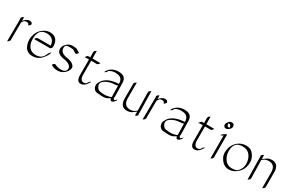

<svg xmlns="http://www.w3.org/2000/svg" viewBox="106 -1587 3968 2653"><g transform="rotate(30 2090.5 -261.0)"><path d="M116.2 -319.8Q163.1 -375.5 206.3 -375.5Q249.5 -375.5 254.4 -342.8Q255.4 -335.4 237.8 -319.3Q220.2 -303.2 219.2 -310.5Q215.3 -340.3 182.1 -340.3Q148.9 -340.3 136.5 -324.2Q124 -308.1 120.1 -300.3Q115.2 -291 115.7 -290Q116.2 -289.1 116.2 -288.6L114.3 -7.8Q114.3 0.5 96.7 16.1Q79.1 31.7 79.1 23.4L81.1 -257.3Q81.1 -258.3 81.3 -260.3Q81.5 -262.2 81.1 -263.2V-339.4Q72.3 -342.8 88.6 -360.4Q105 -377.9 110.6 -375.7Q116.2 -373.5 116.2 -372.1Z M390.6 -78.1Q427.7 -3.9 520 -5.1Q612.3 -6.3 644.5 -88.9Q653.3 -110.8 669.7 -129.9Q686 -148.9 685.5 -141.1Q684.6 -106 628.4 -38.3Q572.3 29.3 483.2 30.5Q394 31.7 357.9 -39.8Q321.8 -111.3 336.9 -195.1Q352.1 -278.8 411.4 -328.1Q470.7 -377.4 532.7 -377Q653.8 -377 667.5 -251Q671.4 -216.3 660.4 -200.9Q649.4 -185.5 637.7 -185.5H392.1Q383.8 -185.5 399.2 -203.4Q414.6 -221.2 422.9 -221.2H632.3Q618.2 -341.8 501.5 -341.8Q368.7 -342.8 368.7 -179.7Q369.1 -120.1 390.6 -78.1Z M817.9 -29.3Q866.2 -4.4 915 -4.9Q1001.5 -5.4 1001.5 -68.4Q1001.5 -87.9 996.6 -94.7Q962.9 -145 869.6 -154.3Q763.7 -173.3 763.7 -247.6Q764.2 -311.5 831.1 -353.5Q862.3 -373 909.7 -370.6Q957 -368.2 960.4 -364.7L1017.1 -331.1Q1022.5 -328.1 1005.9 -310.5Q989.3 -293 983.9 -296.4L926.8 -330.1Q926.3 -330.1 923.8 -331.8Q921.4 -333.5 876.2 -335.4Q831.1 -337.4 810.1 -320.8Q796.4 -302.2 799.3 -270.5Q807.1 -206.5 901.4 -189.5Q996.6 -179.7 1031.2 -128.4Q1047.9 -103 1029.8 -63.2Q1011.7 -23.4 972.7 3.4Q933.6 30.3 886.2 30.5Q838.9 30.8 818.4 21.5Q797.9 12.2 778.3 2.4Q773.4 -1 789.8 -18.1Q806.2 -35.2 817.9 -29.3Z M1185.1 -355Q1184.6 -393.1 1184.1 -422.9Q1183.6 -452.6 1198 -463.4Q1212.4 -474.1 1215.1 -474.1Q1217.8 -474.1 1218.5 -473.6Q1219.2 -473.1 1219.5 -471.9Q1219.7 -470.7 1219.7 -469.5Q1219.7 -468.3 1219.2 -466.1Q1218.8 -463.9 1218.8 -462.4L1220.7 -356.4L1343.3 -355Q1351.6 -355 1335.9 -337.2Q1320.3 -319.3 1312 -319.8Q1266.1 -320.3 1219.7 -320.8V-105Q1220.2 -5.9 1279.3 -5.9Q1313 -5.9 1325.7 -29.3Q1338.4 -52.7 1354 -63Q1369.6 -73.2 1362.3 -59.1Q1314.5 29.3 1249.8 29.3Q1185.1 29.3 1184.6 -73.7V-319.8H1128.9Q1116.2 -312.5 1117.2 -316.9L1117.7 -318.4Q1117.7 -323.2 1123.3 -329.6Q1128.9 -335.9 1137.2 -345.5Q1145.5 -355 1153.8 -355Z M1741.7 25.4Q1722.2 25.4 1713.4 -8.8Q1665 28.8 1616 29.3Q1566.9 29.8 1527.3 25.4Q1476.1 25.4 1452.6 -17.1Q1442.4 -37.6 1442.4 -63.7Q1442.4 -89.8 1467.3 -127.9Q1531.2 -225.6 1712.4 -235.4Q1711.9 -260.7 1704.6 -285.2Q1683.6 -344.7 1592.8 -344.7Q1535.6 -344.7 1492.7 -314.5Q1491.7 -312 1491.9 -306.4Q1492.2 -300.8 1474.4 -285.4Q1456.5 -270 1456.5 -278.3Q1456.5 -293 1477.5 -316.4Q1532.7 -379.9 1625.2 -379.9Q1717.8 -379.9 1739.7 -317.9Q1747.1 -293 1747.6 -271.5L1752.4 -50.8Q1752.4 -46.4 1747.6 -40Q1751 -9.8 1772.5 -9.8Q1779.8 -19.5 1793.2 -30.3Q1806.6 -41 1802.7 -29.3Q1797.9 -15.6 1780.3 4.6Q1762.7 24.9 1741.7 25.4ZM1712.9 -210.9Q1700.2 -199.7 1647.7 -197.8Q1595.2 -195.8 1547.6 -172.6Q1500 -149.4 1482.2 -122.3Q1464.4 -95.2 1487.1 -52.5Q1509.8 -9.8 1558.6 -9.8Q1558.6 -9.8 1589.8 -5.9Q1621.6 -2.4 1664.6 -11.5Q1707.5 -20.5 1716.8 -27.8Z M2156.7 -67.4V-4.9Q2168.9 -2.4 2152.8 15.4Q2136.7 33.2 2129.2 31.5Q2121.6 29.8 2121.6 28.3V-28.8Q2060.1 20.5 2033.7 26.4Q1922.4 51.8 1890.6 -35.6Q1881.8 -60.5 1881.3 -92.3V-339.8Q1881.3 -348.1 1898.9 -363.8Q1916.5 -379.4 1916.5 -371.1V-123.5Q1918.5 -3.9 2022.5 -3.4Q2069.8 -2 2112.3 -37.1Q2117.2 -41 2121.1 -44.4Q2118.2 -191.4 2115.2 -337.9Q2115.2 -346.2 2132.6 -361.8Q2149.9 -377.4 2150.4 -369.1Z M2277.8 -319.8Q2324.7 -375.5 2367.9 -375.5Q2411.1 -375.5 2416 -342.8Q2417 -335.4 2399.4 -319.3Q2381.8 -303.2 2380.9 -310.5Q2377 -340.3 2343.8 -340.3Q2310.5 -340.3 2298.1 -324.2Q2285.6 -308.1 2281.7 -300.3Q2276.9 -291 2277.3 -290Q2277.8 -289.1 2277.8 -288.6L2275.9 -7.8Q2275.9 0.5 2258.3 16.1Q2240.7 31.7 2240.7 23.4L2242.7 -257.3Q2242.7 -258.3 2242.9 -260.3Q2243.2 -262.2 2242.7 -263.2V-339.4Q2233.9 -342.8 2250.2 -360.4Q2266.6 -377.9 2272.2 -375.7Q2277.8 -373.5 2277.8 -372.1Z M2793.5 25.4Q2773.9 25.4 2765.1 -8.8Q2716.8 28.8 2667.7 29.3Q2618.7 29.8 2579.1 25.4Q2527.8 25.4 2504.4 -17.1Q2494.1 -37.6 2494.1 -63.7Q2494.1 -89.8 2519 -127.9Q2583 -225.6 2764.2 -235.4Q2763.7 -260.7 2756.3 -285.2Q2735.4 -344.7 2644.5 -344.7Q2587.4 -344.7 2544.4 -314.5Q2543.5 -312 2543.7 -306.4Q2543.9 -300.8 2526.1 -285.4Q2508.3 -270 2508.3 -278.3Q2508.3 -293 2529.3 -316.4Q2584.5 -379.9 2677 -379.9Q2769.5 -379.9 2791.5 -317.9Q2798.8 -293 2799.3 -271.5L2804.2 -50.8Q2804.2 -46.4 2799.3 -40Q2802.7 -9.8 2824.2 -9.8Q2831.5 -19.5 2845 -30.3Q2858.4 -41 2854.5 -29.3Q2849.6 -15.6 2832 4.6Q2814.5 24.9 2793.5 25.4ZM2764.6 -210.9Q2752 -199.7 2699.5 -197.8Q2647 -195.8 2599.4 -172.6Q2551.8 -149.4 2533.9 -122.3Q2516.1 -95.2 2538.8 -52.5Q2561.5 -9.8 2610.4 -9.8Q2610.4 -9.8 2641.6 -5.9Q2673.3 -2.4 2716.3 -11.5Q2759.3 -20.5 2768.6 -27.8Z M3001 -355Q3000.5 -393.1 3000 -422.9Q2999.5 -452.6 3013.9 -463.4Q3028.3 -474.1 3031 -474.1Q3033.7 -474.1 3034.4 -473.6Q3035.2 -473.1 3035.4 -471.9Q3035.6 -470.7 3035.6 -469.5Q3035.6 -468.3 3035.2 -466.1Q3034.7 -463.9 3034.7 -462.4L3036.6 -356.4L3159.2 -355Q3167.5 -355 3151.9 -337.2Q3136.2 -319.3 3127.9 -319.8Q3082 -320.3 3035.6 -320.8V-105Q3036.1 -5.9 3095.2 -5.9Q3128.9 -5.9 3141.6 -29.3Q3154.3 -52.7 3169.9 -63Q3185.5 -73.2 3178.2 -59.1Q3130.4 29.3 3065.7 29.3Q3001 29.3 3000.5 -73.7V-319.8H2944.8Q2932.1 -312.5 2933.1 -316.9L2933.6 -318.4Q2933.6 -323.2 2939.2 -329.6Q2944.8 -335.9 2953.1 -345.5Q2961.4 -355 2969.7 -355Z M3366.7 -537.6Q3384.8 -497.6 3354.7 -468Q3324.7 -438.5 3298.8 -438.5Q3272.9 -438.5 3261.2 -464.4Q3258.3 -471.7 3258.3 -484.1Q3258.3 -496.6 3278.1 -525.4Q3297.9 -554.2 3328.4 -554.2Q3358.9 -554.2 3366.7 -537.6ZM3338.4 -474.1Q3339.8 -485.8 3332.5 -502.4Q3325.2 -519 3311 -519Q3296.9 -519 3293.9 -518.6Q3293.5 -515.1 3293.5 -509.5Q3293.5 -503.9 3301 -486.6Q3308.6 -469.2 3338.4 -474.1ZM3309.1 -354 3343.8 -374.5Q3355.5 -381.3 3356 -373L3357.4 -9.3Q3357.4 -1 3339.6 14.6Q3321.8 30.3 3321.8 22L3320.3 -340.8H3319.8L3291 -323.7Q3275.9 -314.5 3284.9 -329.6Q3293.9 -344.7 3309.1 -354Z M3823.7 -205.1Q3823.7 -96.2 3757.6 -32.5Q3691.4 31.2 3615.5 31.5Q3539.6 31.7 3489.3 -36.6Q3439 -105 3455.3 -192.1Q3471.7 -279.3 3530.3 -328.1Q3588.9 -377 3664.6 -377Q3740.2 -377 3782 -320.1Q3823.7 -263.2 3823.7 -205.1ZM3623 -341.8Q3488.8 -341.8 3488.8 -189Q3488.8 -117.7 3530.8 -60.5Q3572.8 -3.4 3641.6 -3.7Q3710.4 -3.9 3735.8 -28.8Q3788.1 -79.6 3788.1 -155Q3788.1 -230.5 3747.3 -286.1Q3706.5 -341.8 3623 -341.8Z M3905.8 -284.2V-347.2Q3895.5 -349.6 3910.2 -367.4Q3924.8 -385.3 3932.9 -383.3Q3940.9 -381.3 3940.9 -379.9V-322.8Q4002.4 -371.6 4028.3 -377.4Q4140.1 -401.9 4171.4 -315.4Q4180.2 -290.5 4180.7 -258.8L4181.2 -11.7Q4181.2 -3.4 4163.6 12.2Q4146 27.8 4146 19.5L4145.5 -227.5Q4143.6 -348.1 4039.6 -348.1Q4024.9 -348.1 4018.8 -346.4Q4012.7 -344.7 3995.4 -341.3Q3978 -337.9 3960 -323Q3941.9 -308.1 3940.9 -307.1L3946.8 -13.7Q3946.8 -5.4 3929.2 10.3Q3911.6 25.9 3911.6 17.6Z"/></g></svg>

Font: ML-NILA06
Style: Regular
Weight: 400
Designer: CLT@C-DIT
Version: Version ML-NILA06 1.0